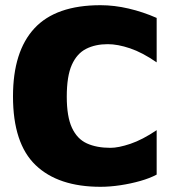

<svg xmlns="http://www.w3.org/2000/svg" viewBox="-20 -704 673 739"><path d="M367 15Q204 15 117 -68.5Q30 -152 30 -333Q30 -506 112.5 -595Q195 -684 367 -684Q420 -684 475.5 -671Q531 -658 583 -635V-464Q528 -502 480.5 -518Q433 -534 395 -534Q347 -534 311.5 -516Q276 -498 256.5 -454.5Q237 -411 237 -332Q237 -255 257 -212Q277 -169 314.5 -152Q352 -135 405 -135Q436 -135 482 -150.5Q528 -166 583 -203V-32Q557 -18 520 -7.5Q483 3 443 9Q403 15 367 15Z"/></svg>

Font: Maven Pro Black
Style: Regular
Weight: 900
Designer: Joe Prince
Foundry: Joe Prince
Version: Version 2.103